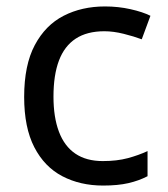

<svg xmlns="http://www.w3.org/2000/svg" viewBox="-20 -632 520 596"><path d="M300 -56Q229 -56 173.5 -85Q118 -114 86.5 -175Q55 -236 55 -331Q55 -430 88 -492Q121 -554 177.5 -583Q234 -612 306 -612Q347 -612 385 -603.5Q423 -595 447 -583L420 -510Q396 -519 364 -527Q332 -535 304 -535Q250 -535 215 -512Q180 -489 163 -444Q146 -399 146 -332Q146 -268 163 -223Q180 -178 214 -155Q248 -132 299 -132Q343 -132 376.5 -141Q410 -150 438 -163V-85Q411 -71 378.5 -63.5Q346 -56 300 -56Z"/></svg>

Font: Noto Sans Malayalam UI
Style: Regular
Weight: 400
Designer: Jelle Bosma - Monotype Design Team
Foundry: Monotype Imaging Inc.
Version: Version 2.104